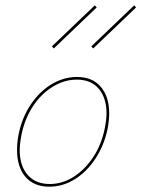

<svg xmlns="http://www.w3.org/2000/svg" viewBox="-20 -698 531 721"><path d="M175 -524 336 -678 343 -670 182 -516ZM323 -524 484 -678 491 -670 330 -516ZM44 -135Q44 -163 50 -194Q63 -258 96.5 -307Q130 -356 175 -382.5Q220 -409 269 -409Q327 -409 358.5 -372Q390 -335 390 -272Q390 -246 384 -214Q371 -152 338.5 -102.5Q306 -53 261 -25Q216 3 165 3Q107 3 75.5 -34Q44 -71 44 -135ZM373 -214Q380 -249 380 -272Q380 -330 351 -364.5Q322 -399 268 -399Q223 -399 180 -373.5Q137 -348 105.5 -301.5Q74 -255 61 -194Q54 -157 54 -135Q54 -75 84 -41Q114 -7 167 -7Q214 -7 256.5 -34Q299 -61 330 -108Q361 -155 373 -214Z"/></svg>

Font: Ysabeau Infant Hairline
Style: Italic
Weight: 100
Italic angle: -12°
Designer: Christian Thalmann (Catharsis Fonts)
Version: Version 0.003